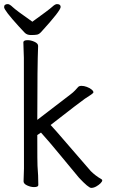

<svg xmlns="http://www.w3.org/2000/svg" viewBox="-38 -903 558 937"><path d="M0 -883Q9 -883 24.5 -868Q40 -853 120 -797Q202 -856 216.5 -869.5Q231 -883 240 -883Q258 -883 258 -869Q258 -851 163 -747Q153 -736 143 -734Q133 -732 113 -732Q93 -732 82 -744Q71 -756 54 -774Q-18 -853 -18 -868Q-18 -883 0 -883ZM407 14Q394 14 348 -35Q311 -79 256 -146Q201 -213 162 -256L144 -244Q144 -103 145 -94Q149 -46 149 0Q149 10 128 10Q112 10 94.5 2Q77 -6 77 -18L79 -81Q79 -600 78.5 -621Q78 -642 77 -664.5Q76 -687 76 -697Q77 -707 97 -707Q113 -707 130.5 -699Q148 -691 148 -679Q144 -583 144 -318L307 -443Q319 -452 328.5 -462Q338 -472 343 -478Q348 -484 360 -484Q372 -484 385.5 -479Q399 -474 408.5 -466.5Q418 -459 418 -452Q418 -447 376 -421Q354 -406 209 -293Q236 -264 270 -224Q304 -184 405 -68Q427 -46 456 -29Q461 -27 461 -23Q461 -17 452.5 -8.5Q444 0 431.5 7Q419 14 407 14Z"/></svg>

Font: Moon Stars Kai HW
Style: Regular
Weight: 400
Designer: GuiWonder
Version: Version 1.101